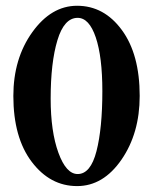

<svg xmlns="http://www.w3.org/2000/svg" viewBox="-20 -630 520 653"><path d="M244.1 -569.3Q198.2 -569.3 175.3 -493.2Q152.3 -417 152.3 -294.9Q152.3 -182.6 178.7 -110.4Q205.1 -38.1 244.1 -38.1Q288.1 -38.1 308.1 -115.7Q328.1 -193.4 328.1 -320.3Q328.1 -436.5 305.7 -502.9Q283.2 -569.3 244.1 -569.3ZM242.2 -610.4Q334 -610.4 394.5 -527.8Q455.1 -445.3 455.1 -303.7Q455.1 -176.8 393.1 -86.9Q331.1 2.9 242.2 2.9Q150.4 2.9 87.9 -79.6Q25.4 -162.1 25.4 -303.7Q25.4 -430.7 89.8 -520.5Q154.3 -610.4 242.2 -610.4Z"/></svg>

Font: Crimson
Style: Bold
Weight: 700
Version: Version 0.8 ; ttfautohint (v1.00) -l 8 -r 50 -G 200 -x 14 -D